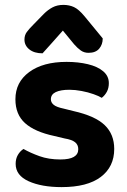

<svg xmlns="http://www.w3.org/2000/svg" viewBox="-20 -749 521 785"><path d="M447 -140Q447 -67 392 -25.5Q337 16 232 16Q150 16 97 -8Q44 -32 44 -79Q44 -100 53 -115.5Q62 -131 76 -140Q104 -124 141.5 -110.5Q179 -97 227 -97Q300 -97 300 -139Q300 -157 287 -167.5Q274 -178 244 -183L202 -193Q122 -210 82.5 -245.5Q43 -281 43 -343Q43 -413 99.5 -454.5Q156 -496 252 -496Q300 -496 339.5 -486.5Q379 -477 402 -457.5Q425 -438 425 -409Q425 -389 417 -374Q409 -359 396 -349Q385 -356 362.5 -364Q340 -372 313.5 -377Q287 -382 264 -382Q228 -382 208 -372.5Q188 -363 188 -343Q188 -330 199.5 -320.5Q211 -311 240 -305L280 -295Q369 -275 408 -237.5Q447 -200 447 -140ZM283 -568 237 -624Q212 -595 194 -575.5Q176 -556 154 -531Q120 -531 100 -547Q80 -563 80 -587Q80 -605 89.5 -618Q99 -631 118 -650L159 -692Q176 -709 195 -719Q214 -729 239 -729Q263 -729 282.5 -720Q302 -711 326 -682L400 -592Q400 -567 385.5 -550Q371 -533 342 -533Q324 -533 310.5 -542.5Q297 -552 283 -568Z"/></svg>

Font: Baloo Bhaijaan 2
Style: Bold
Weight: 700
Designer: Sanskriti Dholi, Noopur Datye and Ek Type
Foundry: Ek Type
Version: Version 1.701